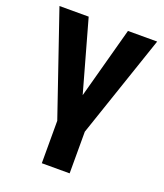

<svg xmlns="http://www.w3.org/2000/svg" viewBox="-135 -619 781 914"><g transform="rotate(20 255.0 -162.0)"><path d="M8 -528 185 -11V204H326V-7L503 -528H355L257 -167L156 -528Z"/></g></svg>

Font: Aerodynamic
Style: Regular
Weight: 500
Designer: Google
Version: Version 2.000980; 2014